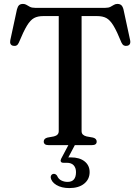

<svg xmlns="http://www.w3.org/2000/svg" viewBox="-20 -740 716 979"><path d="M159 -700H516.5Q533.5 -700 543.2 -705.2Q553 -710.5 560.8 -715.2Q568.5 -720 578.5 -720Q591 -720 598.2 -713.8Q605.5 -707.5 609.5 -692.5L643.5 -535Q646 -523 642 -515.5Q638 -508 628 -506.5Q619 -504.5 611.8 -508.2Q604.5 -512 599.5 -522.5Q576 -580.5 558.5 -609.2Q541 -638 522.2 -648Q503.5 -658 475 -658H396V-71.5Q396 -60.5 402.5 -54Q409 -47.5 421 -44.5L454 -38.5Q473 -33.5 473 -18Q473 0 448.5 0H227.5Q214.5 0 208.8 -5Q203 -10 203 -18Q203 -33.5 222 -38.5L255 -44.5Q267 -47.5 273.2 -54Q279.5 -60.5 279.5 -71.5V-658H200.5Q172.5 -658 153.8 -648Q135 -638 117.5 -609.2Q100 -580.5 76 -522.5Q71.5 -512 64.2 -508.2Q57 -504.5 47.5 -506.5Q38 -508 34 -515.5Q30 -523 32.5 -535L66.5 -692.5Q70.5 -707.5 77.5 -713.8Q84.5 -720 97.5 -720Q107.5 -720 115 -715.2Q122.5 -710.5 132.5 -705.2Q142.5 -700 159 -700ZM331.5 -5.5H364.5L324 71L304 65Q311.5 63.5 320.5 63Q329.5 62.5 341 62.5Q386 62.5 411.5 83Q437 103.5 437 137.5Q437 174 409.2 196.5Q381.5 219 333.5 219Q293.5 219 267.2 203Q241 187 238.5 163.5Q238.5 156 242.8 151.5Q247 147 253 146.5Q259 146 263.5 148.8Q268 151.5 271 156Q278 173 292.8 180.2Q307.5 187.5 324.5 187.5Q367.5 187.5 367.5 137.5Q367.5 116 355.8 103Q344 90 320.5 90H303.5Q293 90 290.2 83.8Q287.5 77.5 292 69Z"/></svg>

Font: Fraunces 12pt
Style: Regular
Weight: 400
Version: Version 1.000;[b76b70a41]